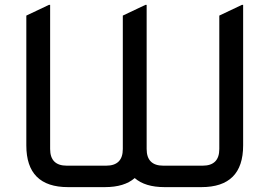

<svg xmlns="http://www.w3.org/2000/svg" viewBox="-20 -767 1104 787"><path d="M258.8 0Q87.9 0 87.9 -170.9V-703.1L180.7 -747.1H185.5V-156.2Q185.5 -87.9 253.9 -87.9H415Q483.4 -87.9 483.4 -156.2V-703.1L576.2 -747.1H581.1V-156.2Q581.1 -87.9 649.4 -87.9H810.5Q878.9 -87.9 878.9 -156.2V-703.1L971.7 -747.1H976.6V-170.9Q976.6 0 805.7 0H654.3Q574.7 0 532.2 -37.1Q489.7 0 410.2 0Z"/></svg>

Font: Nova Square
Style: Book
Weight: 400
Designer: Wojciech Kalinowski "wmk69" (wmk69@o2.pl)
Foundry: Wojciech Kalinowski "wmk69" (wmk69@o2.pl)
Version: Version 3.1.0; 2021-05-23